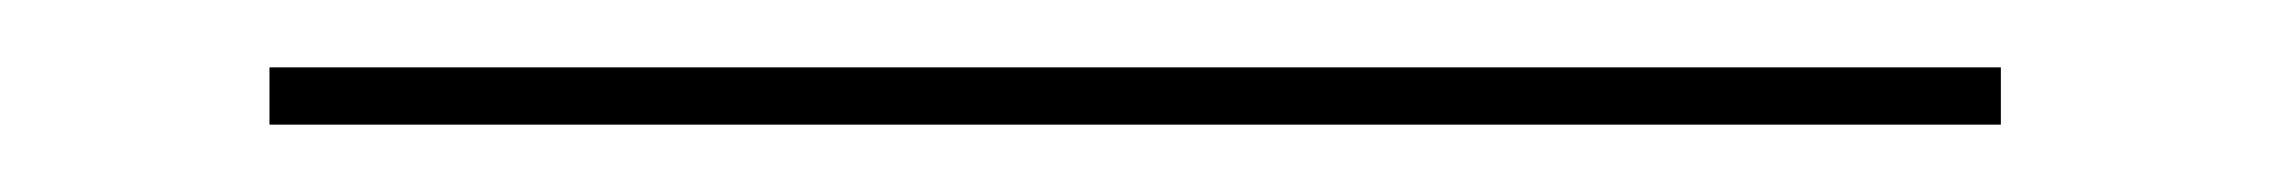

<svg xmlns="http://www.w3.org/2000/svg" viewBox="-20 36 674 57"><path d="M60 73V56H574V73Z"/></svg>

Font: Montagu Slab 144pt Thin
Style: Regular
Weight: 250
Version: Version 1.000